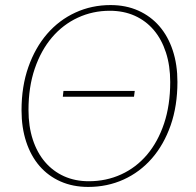

<svg xmlns="http://www.w3.org/2000/svg" viewBox="-20 -731 772 758"><path d="M230.5 -372H512L509 -349H228ZM680.5 -407.5Q680.5 -313 653.8 -236.5Q627 -160 579.8 -105.8Q532.5 -51.5 468 -22.2Q403.5 7 328 7Q268 7 219.2 -14.5Q170.5 -36 136.2 -75.5Q102 -115 83.5 -171Q65 -227 65 -295.5Q65 -390 92 -466.5Q119 -543 166.2 -597.5Q213.5 -652 277.8 -681.5Q342 -711 416.5 -711Q477 -711 525.8 -689.2Q574.5 -667.5 609 -627.8Q643.5 -588 662 -532Q680.5 -476 680.5 -407.5ZM652 -407Q652 -472 635 -524Q618 -576 587 -612.5Q556 -649 512 -668.8Q468 -688.5 413.5 -688.5Q346 -688.5 287.2 -661.2Q228.5 -634 185.2 -583.2Q142 -532.5 117.2 -460Q92.5 -387.5 92.5 -297Q92.5 -232 109.5 -180Q126.5 -128 157.8 -91.5Q189 -55 232.8 -35.2Q276.5 -15.5 330.5 -15.5Q399.5 -15.5 458.5 -42.5Q517.5 -69.5 560.5 -120.2Q603.5 -171 627.8 -243.5Q652 -316 652 -407Z"/></svg>

Font: Lato Thin
Style: Italic
Weight: 200
Italic angle: -7°
Designer: Lukasz Dziedzic
Foundry: tyPoland Lukasz Dziedzic
Version: Version 2.007; 2014-02-27